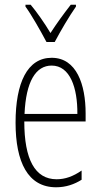

<svg xmlns="http://www.w3.org/2000/svg" viewBox="-20 -784 428 814"><path d="M177 -606H212C237 -653 272 -713 302 -756V-764H280C246 -720 222 -687 194 -644C169 -686 136 -733 110 -764H88V-756C113 -722 151 -655 177 -606ZM199 -539C96 -539 46 -433 46 -264C46 -97 98 10 218 10C260 10 296 -3 326 -22V-61C290 -36 256 -24 220 -24C128 -24 83 -109 83 -269H343V-303C343 -425 305 -539 199 -539ZM199 -506C277 -506 309 -412 308 -301H84C90 -439 132 -506 199 -506Z"/></svg>

Font: Noto Sans Devanagari UI ExtraCondensed ExtraLight
Style: Regular
Weight: 200
Width: 2
Designer: Jelle Bosma - Monotype Design Team
Foundry: Monotype Imaging Inc.
Version: Version 2.004